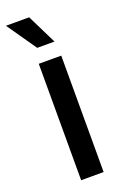

<svg xmlns="http://www.w3.org/2000/svg" viewBox="-154 -800 549 846"><g transform="rotate(-20 121.0 -376.5)"><path d="M71.8 0V-545.9H177.2V0ZM89.4 -614.3 -6.8 -752.9H102.1L170.4 -614.3Z"/></g></svg>

Font: Inter V
Style: Weight 500 Optical size 14.0
Weight: 500
Designer: Rasmus Andersson
Foundry: rsms
Version: Version 4.000;git-4fc901f